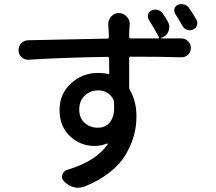

<svg xmlns="http://www.w3.org/2000/svg" viewBox="-20 -846 1040 924"><path d="M924.8 -752Q929.7 -743.2 929.7 -735.4Q929.7 -729.5 927.7 -724.6Q923.8 -710 909.2 -704.1Q894.5 -697.3 879.9 -702.6Q865.2 -708 857.4 -722.7Q839.8 -753.9 823.2 -779.3Q816.4 -791 819.8 -804.2Q823.2 -817.4 836.9 -823.2Q844.7 -826.2 853.5 -826.2Q859.4 -826.2 866.2 -824.2Q881.8 -820.3 890.6 -806.6Q910.2 -777.3 924.8 -752ZM361.3 -319.3Q361.3 -278.3 387.2 -254.9Q413.1 -231.4 451.2 -231.4Q491.2 -231.4 512.7 -262.7Q529.3 -287.1 529.3 -328.1Q529.3 -341.8 528.3 -357.4Q527.3 -365.2 523.4 -371.1Q500 -411.1 451.2 -411.1Q414.1 -411.1 387.7 -385.7Q361.3 -360.4 361.3 -319.3ZM788.1 -741.2Q794.9 -728.5 794.9 -715.8Q794.9 -708 792 -699.2Q785.2 -676.8 763.7 -667L755.9 -664.1Q754.9 -663.1 754.9 -662.1Q754.9 -661.1 755.9 -661.1Q776.4 -661.1 808.6 -661.1Q844.7 -661.1 852.5 -661.1Q872.1 -661.1 885.3 -647.5Q898.4 -633.8 898.4 -615.2Q898.4 -595.7 884.8 -582Q871.1 -570.3 853.5 -570.3Q852.5 -570.3 851.6 -570.3Q759.8 -573.2 608.4 -573.2Q600.6 -573.2 601.6 -565.4Q601.6 -514.6 601.6 -425.8Q601.6 -418 605.5 -412.1Q636.7 -358.4 636.7 -286.1Q636.7 -237.3 624 -191.9Q611.3 -146.5 584 -100.6Q556.6 -54.7 505.9 -15.1Q455.1 24.4 386.7 51.8Q371.1 57.6 356.4 57.6Q345.7 57.6 335.9 54.7Q310.5 48.8 291 29.3L288.1 26.4Q281.2 20.5 279.3 11.7Q277.3 2.9 279.8 -4.9Q282.2 -12.7 288.1 -19Q293.9 -25.4 302.7 -28.3Q441.4 -69.3 498 -151.4Q499 -153.3 498 -154.8Q497.1 -156.2 495.1 -155.3Q466.8 -143.6 433.6 -143.6Q368.2 -143.6 317.4 -189.9Q266.6 -236.3 266.6 -317.4Q266.6 -393.6 321.3 -444.3Q376 -495.1 452.1 -495.1Q477.5 -495.1 499 -490.2Q505.9 -488.3 505.9 -495.1L504.9 -564.5Q504.9 -572.3 498 -572.3Q291 -569.3 118.2 -558.6Q117.2 -558.6 115.2 -558.6Q97.7 -558.6 84 -570.3Q69.3 -584 69.3 -604.5Q69.3 -624 82 -637.7Q96.7 -652.3 116.2 -652.3Q168.9 -653.3 301.3 -656.2Q433.6 -659.2 497.1 -660.2Q503.9 -660.2 503.9 -667Q503.9 -691.4 502 -710L501 -730.5Q501 -750 514.6 -765.6Q529.3 -783.2 551.8 -783.2Q574.2 -783.2 589.8 -765.6Q604.5 -751 604.5 -730.5Q604.5 -728.5 603.5 -716.8Q603.5 -711.9 602.5 -710.9Q601.6 -699.2 601.6 -668Q601.6 -661.1 609.4 -661.1H740.2Q743.2 -661.1 744.6 -663.1Q746.1 -665 744.1 -668Q720.7 -712.9 696.3 -751Q688.5 -763.7 692.9 -777.3Q697.3 -791 710 -795.9Q718.8 -799.8 727.5 -799.8Q733.4 -799.8 740.2 -797.9Q755.9 -793 764.6 -779.3Q776.4 -761.7 788.1 -741.2Z"/></svg>

Font: Gen Jyuu Gothic Medium
Style: Regular
Weight: 500
Designer: [Source Han Sans]
Ryoko NISHIZUKA  (kana & ideographs); Paul D. Hunt (Latin, Greek & Cyrillic); Wenlong ZHANG  (bopomofo
Version: Version 1.002.20150607